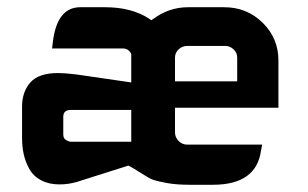

<svg xmlns="http://www.w3.org/2000/svg" viewBox="-20 -511 852 531"><path d="M498 -111H705L702 -95Q689 0 569 0H504Q467 0 440.5 -5Q414 -10 404 -13.5Q394 -17 370.5 -32Q347 -47 339 -51L335 -53L193 -8Q170 -1 144 -1Q115 -1 93.5 -12.5Q72 -24 61 -44Q50 -64 45.5 -85Q41 -106 41 -130V-216Q41 -257 64 -283Q87 -309 141 -309Q159 -309 192 -305L343 -283V-357Q343 -359 343 -360V-361Q337 -376 321 -377H124L126 -393Q137 -491 202 -491H271Q344 -491 393 -459L398 -455L403 -458Q447 -491 500 -491H600Q663 -491 706.5 -448Q750 -405 750 -344V-213H464V-145Q464 -131 474 -121Q484 -111 498 -111ZM603 -384H498Q484 -384 474 -374.5Q464 -365 464 -352V-286H636V-352Q636 -365 626 -374.5Q616 -384 603 -384ZM343 -207H176Q155 -207 155 -188V-139Q155 -128 163 -123.5Q171 -119 176 -119H343Z"/></svg>

Font: FifthLeg
Style: Bold
Weight: 700
Designer: Jakub Steiner
Version: Version 1.0